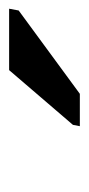

<svg xmlns="http://www.w3.org/2000/svg" viewBox="93 -866 196 423"><g transform="rotate(-90 191.5 -655.0)"><path d="M379.4 -712.4 195.8 -577.6H124.5L127.4 -592.8L248 -733.4H383.3Z"/></g></svg>

Font: Arimo
Style: Italic
Weight: 400
Italic angle: -12°
Designer: Steve Matteson
Foundry: Monotype Imaging Inc.
Version: Version 1.33